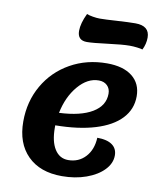

<svg xmlns="http://www.w3.org/2000/svg" viewBox="-93 -911 843 1009"><g transform="rotate(10 328.5 -406.0)"><path d="M226 -232V-219Q226 -146 252 -105Q278 -64 324 -64Q380 -64 416 -103Q452 -142 455 -206Q507 -206 534.5 -186.5Q562 -167 562 -130Q562 -88 528 -52.5Q494 -17 435.5 4Q377 25 306 25Q189 25 123 -41Q57 -107 57 -223Q57 -330 106.5 -416Q156 -502 243 -551Q330 -600 438 -600Q525 -600 573 -562Q621 -524 621 -456Q621 -387 574 -337Q527 -287 438 -260Q349 -233 226 -232ZM234 -300Q348 -305 410.5 -342.5Q473 -380 473 -444Q473 -471 456 -487.5Q439 -504 411 -504Q351 -504 301.5 -446Q252 -388 234 -300ZM263 -743Q263 -783 289 -837Q301 -832 322 -828.5Q343 -825 359 -825Q387 -825 449 -829Q513 -833 548 -833Q624 -833 624 -770Q624 -736 608 -704Q599 -707 578.5 -709.5Q558 -712 539 -712Q501 -712 423 -702Q345 -692 313 -692Q263 -692 263 -743Z"/></g></svg>

Font: Lemonada SemiBold
Style: Regular
Weight: 600
Designer: Mohamed Gaber (Arabic) Eduardo Tunni (Latin)
Foundry: Kief Type Foundry
Version: Version 3.006